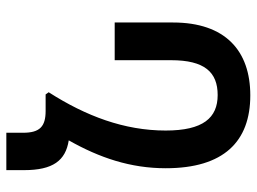

<svg xmlns="http://www.w3.org/2000/svg" viewBox="-122 -678 810 606"><g transform="rotate(-90 283.0 -375.0)"><path d="M285 10C426 10 515 -69 515 -234V-418H396V-240C396 -134 358 -93 286 -93C214 -93 174 -139 174 -257C174 -388 220 -509 294 -625L295 -626L288 -636H236C187 -636 167 -654 167 -707V-760H49V-704C49 -613 79 -573 143 -563C88 -466 55 -368 55 -257C55 -74 139 10 285 10Z"/></g></svg>

Font: Noto Sans Armenian Condensed SemiBold
Style: Regular
Weight: 600
Width: 3
Designer: Monotype Design Team
Foundry: Monotype Imaging Inc.
Version: Version 2.008